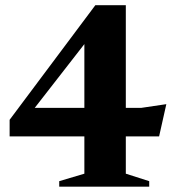

<svg xmlns="http://www.w3.org/2000/svg" viewBox="-20 -698 660 718"><path d="M450.5 -678.5V-48.5L538 -20.5V0H201.5V-20.5L295.5 -48.5V-578.5L349.5 -602.5L84.5 -262L74.5 -294.5H507.5L602 -308.5L575 -188H16V-250L336.5 -678.5Z"/></svg>

Font: Newsreader 24pt
Style: Bold
Weight: 700
Designer: Hugues Gentile
Foundry: Production Type
Version: Version 1.003